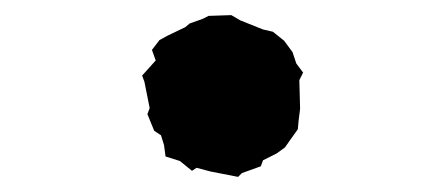

<svg xmlns="http://www.w3.org/2000/svg" viewBox="-20 -380 590 254"><path d="M259 -153 240 -158 234 -154 218 -167 199 -173 197 -188 193 -201 184 -207 175 -229 178 -237 171 -272 168 -280 186 -300 181 -314 191 -327 202 -333 225 -344 231 -349 248 -355 256 -359 286 -360 298 -353 328 -341 341 -338 356 -326 367 -311 372 -296 381 -284 376 -274 377 -236 375 -220 374 -209 364 -195 357 -185 346 -177 328 -168 325 -160 300 -151 295 -146Z"/></svg>

Font: Winky Rough Black
Style: Regular
Weight: 900
Designer: Simon Atzbach
Foundry: typofactur
Version: Version 1.206; ttfautohint (v1.8.4.7-5d5b)